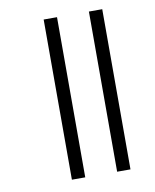

<svg xmlns="http://www.w3.org/2000/svg" viewBox="-76 -709 618 765"><g transform="rotate(-10 233.0 -326.0)"><path d="M336 -2V-650H390V-2ZM153 -2V-650H207V-2Z"/></g></svg>

Font: Noto Sans Tamil UI Condensed Light
Style: Regular
Weight: 300
Width: 3
Designer: Jelle Bosma - Monotype Design Team
Foundry: Monotype Imaging Inc.
Version: Version 2.004; ttfautohint (v1.8.4.7-5d5b)